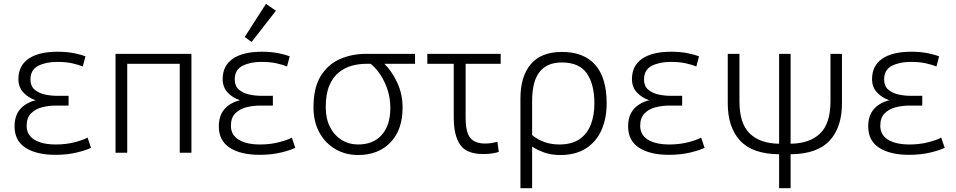

<svg xmlns="http://www.w3.org/2000/svg" viewBox="-20 -797 4991 1002"><path d="M270 11Q170 11 113 -26Q56 -63 56 -137Q56 -193 84.5 -226.5Q113 -260 166 -274Q127 -287 101.5 -315Q76 -343 76 -384Q76 -454 129 -490.5Q182 -527 280 -527Q330 -527 368.5 -519Q407 -511 426 -503L412 -450Q394 -458 359.5 -466Q325 -474 278 -474Q220 -474 179.5 -453.5Q139 -433 139 -382Q139 -348 160.5 -329.5Q182 -311 213.5 -304Q245 -297 277 -297H338V-246H271Q234 -246 199 -237Q164 -228 141.5 -205Q119 -182 119 -141Q119 -93 159.5 -68Q200 -43 272 -43Q326 -43 372.5 -55.5Q419 -68 437 -79L455 -26Q436 -15 384.5 -2Q333 11 270 11Z M583 0V-516H979V0H918V-464H644V0Z M1336 11Q1236 11 1179 -26Q1122 -63 1122 -137Q1122 -193 1150.5 -226.5Q1179 -260 1232 -274Q1193 -287 1167.5 -315Q1142 -343 1142 -384Q1142 -454 1195 -490.5Q1248 -527 1346 -527Q1396 -527 1434.5 -519Q1473 -511 1492 -503L1478 -450Q1460 -458 1425.5 -466Q1391 -474 1344 -474Q1286 -474 1245.5 -453.5Q1205 -433 1205 -382Q1205 -348 1226.5 -329.5Q1248 -311 1279.5 -304Q1311 -297 1343 -297H1404V-246H1337Q1300 -246 1265 -237Q1230 -228 1207.5 -205Q1185 -182 1185 -141Q1185 -93 1225.5 -68Q1266 -43 1338 -43Q1392 -43 1438.5 -55.5Q1485 -68 1503 -79L1521 -26Q1502 -15 1450.5 -2Q1399 11 1336 11ZM1293 -578 1257 -604 1368 -777 1420 -741Z M1849 12Q1783 12 1730 -19Q1677 -50 1646.5 -106Q1616 -162 1616 -237Q1616 -338 1653 -399Q1690 -460 1752.5 -488Q1815 -516 1891 -516H2146V-464H1986Q2025 -426 2053 -366Q2081 -306 2081 -236Q2081 -119 2017.5 -53.5Q1954 12 1849 12ZM1849 -43Q1928 -43 1972.5 -93Q2017 -143 2017 -234Q2017 -302 1989 -363.5Q1961 -425 1915 -464H1889Q1853 -464 1816 -454Q1779 -444 1748 -419Q1717 -394 1698.5 -350Q1680 -306 1680 -237Q1680 -178 1702 -134.5Q1724 -91 1762.5 -67Q1801 -43 1849 -43Z M2503 7Q2415 7 2381.5 -41.5Q2348 -90 2348 -183V-464H2210V-516H2593V-464H2410V-184Q2410 -106 2434.5 -77Q2459 -48 2511 -48Q2531 -48 2546 -50.5Q2561 -53 2576 -57L2583 -4Q2570 0 2549.5 3.5Q2529 7 2503 7Z M2696 185V-283Q2696 -398 2750 -462Q2804 -526 2913 -526Q3027 -526 3086.5 -458.5Q3146 -391 3146 -258Q3146 -178 3118.5 -117Q3091 -56 3037 -22Q2983 12 2905 12Q2856 12 2819 -1.5Q2782 -15 2757 -32V185ZM2899 -43Q2964 -43 3004.5 -71Q3045 -99 3063.5 -147.5Q3082 -196 3082 -257Q3082 -357 3042.5 -414Q3003 -471 2912 -471Q2835 -471 2796 -422Q2757 -373 2757 -269V-92Q2817 -43 2899 -43Z M3472 11Q3372 11 3315 -26Q3258 -63 3258 -137Q3258 -193 3286.5 -226.5Q3315 -260 3368 -274Q3329 -287 3303.5 -315Q3278 -343 3278 -384Q3278 -454 3331 -490.5Q3384 -527 3482 -527Q3532 -527 3570.5 -519Q3609 -511 3628 -503L3614 -450Q3596 -458 3561.5 -466Q3527 -474 3480 -474Q3422 -474 3381.5 -453.5Q3341 -433 3341 -382Q3341 -348 3362.5 -329.5Q3384 -311 3415.5 -304Q3447 -297 3479 -297H3540V-246H3473Q3436 -246 3401 -237Q3366 -228 3343.5 -205Q3321 -182 3321 -141Q3321 -93 3361.5 -68Q3402 -43 3474 -43Q3528 -43 3574.5 -55.5Q3621 -68 3639 -79L3657 -26Q3638 -15 3586.5 -2Q3535 11 3472 11Z M4046 185V8Q3908 7 3843 -62.5Q3778 -132 3778 -258V-516H3839V-268Q3839 -152 3893 -100Q3947 -48 4046 -47V-516H4106V-47Q4205 -48 4259.5 -100Q4314 -152 4314 -268V-516H4374V-258Q4374 -132 4309 -62.5Q4244 7 4106 8V185Z M4725 11Q4625 11 4568 -26Q4511 -63 4511 -137Q4511 -193 4539.5 -226.5Q4568 -260 4621 -274Q4582 -287 4556.5 -315Q4531 -343 4531 -384Q4531 -454 4584 -490.5Q4637 -527 4735 -527Q4785 -527 4823.5 -519Q4862 -511 4881 -503L4867 -450Q4849 -458 4814.5 -466Q4780 -474 4733 -474Q4675 -474 4634.5 -453.5Q4594 -433 4594 -382Q4594 -348 4615.5 -329.5Q4637 -311 4668.5 -304Q4700 -297 4732 -297H4793V-246H4726Q4689 -246 4654 -237Q4619 -228 4596.5 -205Q4574 -182 4574 -141Q4574 -93 4614.5 -68Q4655 -43 4727 -43Q4781 -43 4827.5 -55.5Q4874 -68 4892 -79L4910 -26Q4891 -15 4839.5 -2Q4788 11 4725 11Z"/></svg>

Font: Ubuntu Sans Light
Style: Regular
Weight: 300
Designer: Dalton Maag Ltd
Foundry: Dalton Maag Ltd
Version: Version 1.006; ttfautohint (v1.8.4.7-5d5b)